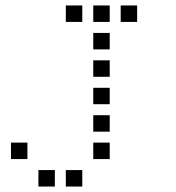

<svg xmlns="http://www.w3.org/2000/svg" viewBox="-20 -700 640 700"><path d="M221 -680Q220 -680 220 -680Q220 -680 220 -679V-621Q220 -620 220 -620Q220 -620 221 -620H279Q280 -620 280 -620Q280 -620 280 -621V-679Q280 -680 280 -680Q280 -680 279 -680ZM321 -680Q320 -680 320 -680Q320 -680 320 -679V-621Q320 -620 320 -620Q320 -620 321 -620H379Q380 -620 380 -620Q380 -620 380 -621V-679Q380 -680 380 -680Q380 -680 379 -680ZM421 -680Q420 -680 420 -680Q420 -680 420 -679V-621Q420 -620 420 -620Q420 -620 421 -620H479Q480 -620 480 -620Q480 -620 480 -621V-679Q480 -680 480 -680Q480 -680 479 -680ZM321 -580Q320 -580 320 -580Q320 -580 320 -579V-521Q320 -520 320 -520Q320 -520 321 -520H379Q380 -520 380 -520Q380 -520 380 -521V-579Q380 -580 380 -580Q380 -580 379 -580ZM321 -480Q320 -480 320 -480Q320 -480 320 -479V-421Q320 -420 320 -420Q320 -420 321 -420H379Q380 -420 380 -420Q380 -420 380 -421V-479Q380 -480 380 -480Q380 -480 379 -480ZM321 -380Q320 -380 320 -380Q320 -380 320 -379V-321Q320 -320 320 -320Q320 -320 321 -320H379Q380 -320 380 -320Q380 -320 380 -321V-379Q380 -380 380 -380Q380 -380 379 -380ZM321 -280Q320 -280 320 -280Q320 -280 320 -279V-221Q320 -220 320 -220Q320 -220 321 -220H379Q380 -220 380 -220Q380 -220 380 -221V-279Q380 -280 380 -280Q380 -280 379 -280ZM21 -180Q20 -180 20 -180Q20 -180 20 -179V-121Q20 -120 20 -120Q20 -120 21 -120H79Q80 -120 80 -120Q80 -120 80 -121V-179Q80 -180 80 -180Q80 -180 79 -180ZM321 -180Q320 -180 320 -180Q320 -180 320 -179V-121Q320 -120 320 -120Q320 -120 321 -120H379Q380 -120 380 -120Q380 -120 380 -121V-179Q380 -180 380 -180Q380 -180 379 -180ZM121 -80Q120 -80 120 -80Q120 -80 120 -79V-21Q120 -20 120 -20Q120 -20 121 -20H179Q180 -20 180 -20Q180 -20 180 -21V-79Q180 -80 180 -80Q180 -80 179 -80ZM221 -80Q220 -80 220 -80Q220 -80 220 -79V-21Q220 -20 220 -20Q220 -20 221 -20H279Q280 -20 280 -20Q280 -20 280 -21V-79Q280 -80 280 -80Q280 -80 279 -80Z"/></svg>

Font: Doto Medium
Style: Regular
Weight: 500
Monospace: yes
Version: Version 1.000